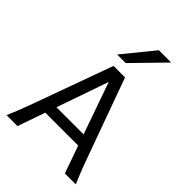

<svg xmlns="http://www.w3.org/2000/svg" viewBox="-279 -1115 1239 1239"><g transform="rotate(45 340.5 -495.5)"><path d="M334.5 -617.7 211.4 -263.7H459ZM19.5 0Q25.9 -14.6 32.7 -30.8Q39.6 -46.9 47.6 -67.1Q55.7 -87.4 65.4 -113.3Q75.2 -139.2 87.9 -173.3L283.2 -712.9H388.2L583.5 -173.3Q595.7 -139.2 605.5 -113.3Q615.2 -87.4 623.5 -67.1Q631.8 -46.9 638.7 -30.8Q645.5 -14.6 651.9 0H551.8L485.4 -188H185.1L119.6 0ZM530.8 -991.2 325.7 -781.2H247.6L418.5 -991.2Z"/></g></svg>

Font: Andika APac
Style: Regular
Weight: 400
Designer: Victor Gaultney, Annie Olsen, Julie Remington, Don Collingsworth, Eric Hays, Becca Hirsbrunner
Foundry: SIL International
Version: Version 5.000